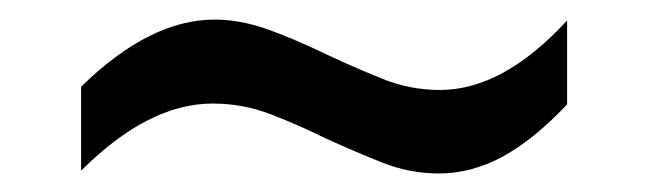

<svg xmlns="http://www.w3.org/2000/svg" viewBox="-20 -394 679 201"><path d="M573.7 -284.7Q538.6 -247.6 506.1 -230Q473.6 -212.4 439.5 -212.4Q408.7 -212.4 379.9 -223.9Q351.1 -235.4 322.3 -248.5Q293.5 -262.7 263.9 -274.2Q234.4 -285.6 202.6 -285.6Q135.3 -285.6 64.9 -215.3V-303.2Q136.7 -373.5 204.6 -373.5Q230.5 -373.5 258.1 -364Q285.6 -354.5 323.2 -336.4Q352.1 -322.8 380.9 -311.3Q409.7 -299.8 440.4 -299.8Q506.8 -299.8 573.7 -372.6Z"/></svg>

Font: Kumbh Sans SemiBold
Style: Regular
Weight: 600
Version: Version 1.005